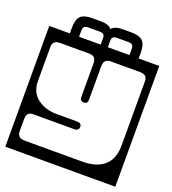

<svg xmlns="http://www.w3.org/2000/svg" viewBox="-154 -712 838 935"><g transform="rotate(20 265.0 -244.5)"><path d="M443.5 -532Q443.5 -523.5 443.5 -516.8Q443.5 -510 443 -504H550V122H-20V-504H87Q86.5 -510 86.5 -517Q86.5 -524 86.5 -532Q86.5 -577 104.2 -594Q122 -611 162.5 -611H208.5Q250.5 -611 265 -591Q279.5 -611 321.5 -611H367.5Q408 -611 425.8 -594Q443.5 -577 443.5 -532ZM134.5 -535V-504H246.5V-535Q246.5 -551 240.5 -556.5Q234.5 -562 218.5 -562H163.5Q148 -562 141.2 -556.5Q134.5 -551 134.5 -535ZM283.5 -535V-504H395.5V-535Q395.5 -551 389 -556.5Q382.5 -562 366.5 -562H311.5Q296 -562 289.8 -556.5Q283.5 -551 283.5 -535ZM161 -113H266Q290 -113 290 -93Q290 -73 266 -73H52Q37 -73 28.5 -64.5Q20 -56 20 -35V29Q20 43 28.5 52.5Q37 62 61 62H359Q431 62 470.5 27.2Q510 -7.5 510 -77V-411Q510 -425.5 501.5 -434.8Q493 -444 469 -444H322Q302.5 -444 293.8 -434.8Q285 -425.5 285 -403V-233Q285 -211 265 -211Q245 -211 245 -233V-403Q245 -425.5 236 -434.8Q227 -444 208 -444H61Q37 -444 28.5 -434.8Q20 -425.5 20 -411V-234Q20 -175 60.5 -144Q101 -113 161 -113Z"/></g></svg>

Font: Honk Rounded
Style: Regular
Weight: 400
Designer: Noopur Datye & Yesha Goshar
Foundry: Ek Type
Version: Version 1.000